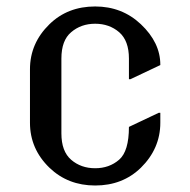

<svg xmlns="http://www.w3.org/2000/svg" viewBox="-20 -567 592 597"><path d="M478.5 -216.3V-185.5Q478.5 -105 418 -45.4Q361.3 9.8 275.9 9.8Q191.4 9.8 133.8 -45.4Q73.2 -104 73.2 -185.5V-351.6Q73.2 -432.6 133.8 -491.7Q190.4 -546.9 275.9 -546.9Q359.4 -546.9 418 -491.7Q478.5 -434.6 478.5 -365.7V-364.7L385.7 -320.8H380.9V-384.8Q380.9 -440.4 350.6 -466.8Q319.8 -493.2 275.9 -493.2Q231.9 -493.2 201.2 -466.8Q170.9 -441.4 170.9 -384.8V-152.3Q170.9 -96.2 201.4 -70.1Q231.9 -43.9 275.9 -43.9Q319.8 -43.9 350.3 -70.3Q380.9 -96.7 380.9 -172.4L473.6 -216.3Z"/></svg>

Font: Nova Slim
Style: Book
Weight: 400
Version: Version 2.000